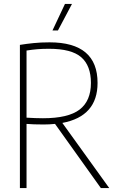

<svg xmlns="http://www.w3.org/2000/svg" viewBox="-20 -964 601 984"><path d="M82 0V-734Q116 -739.5 152.5 -743.2Q189 -747 234 -747Q480 -747 480 -539Q480 -368 299.5 -334L540 0H497L262 -329Q234 -326 203 -326Q174 -326 154 -326.8Q134 -327.5 116 -329V0ZM200 -358Q330 -358 388 -402.5Q446 -447 446 -539Q446 -627.5 396.2 -670.8Q346.5 -714 231 -714Q198 -714 171.2 -711.8Q144.5 -709.5 116 -705V-361Q141.5 -359.5 160 -358.8Q178.5 -358 200 -358ZM249 -808 313 -944H349L277 -808Z"/></svg>

Font: Encode Sans Condensed Condensed Thin
Style: Regular
Weight: 100
Width: 3
Designer: Multiple Designers
Foundry: Impallari Type
Version: Version 3.000; ttfautohint (v1.8.3) -l 8 -r 50 -G 200 -x 14 